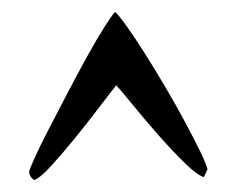

<svg xmlns="http://www.w3.org/2000/svg" viewBox="-20 -717 402 322"><path d="M37 -415Q29 -421 29 -429Q29 -432 38 -452Q47 -472 61.5 -500Q76 -528 93 -560.5Q110 -593 126 -622Q142 -651 155 -671.5Q168 -692 173 -697Q179 -692 192.5 -673Q206 -654 222.5 -628Q239 -602 257 -571.5Q275 -541 290 -513Q305 -485 315.5 -463.5Q326 -442 328 -433L322 -420Q311 -423 290 -443.5Q269 -464 246.5 -489.5Q224 -515 204 -539.5Q184 -564 175 -574Q166 -563 147.5 -538.5Q129 -514 107.5 -487.5Q86 -461 66.5 -439.5Q47 -418 37 -415Z"/></svg>

Font: Germanica
Style: Regular
Weight: 400
Designer: Peter Wiegel
Foundry: Peter Wiegel